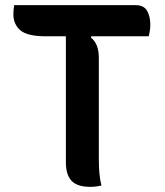

<svg xmlns="http://www.w3.org/2000/svg" viewBox="-20 -720 640 746"><path d="M374 1Q363 3 354 4.5Q345 6 331 6Q280 6 258 -17.5Q236 -41 236 -89V-579H157Q87 -579 59.5 -602Q32 -625 32 -665Q32 -682 35 -700H507Q539 -700 551.5 -678Q564 -656 564 -624Q564 -611 562 -599.5Q560 -588 558 -579H335L333 -574Q364 -551 364 -494V-99Q364 -74 366 -49Q368 -24 374 1Z"/></svg>

Font: Recursive Sn Csl St SmB
Style: Regular
Weight: 600
Version: Version 1.079;hotconv 1.0.112;makeotfexe 2.5.65598; ttfautoh